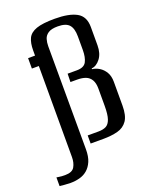

<svg xmlns="http://www.w3.org/2000/svg" viewBox="-185 -710 737 935"><g transform="rotate(-20 183.5 -242.0)"><path d="M15 147Q4 147 -14 145.5Q-32 144 -40 143V98Q-36 99 -33 99Q-30 99 -26 100Q-21 101 -13.5 101.5Q-6 102 4 102Q41 102 53 81Q65 60 65 31V-441H29V-495H65V-522Q65 -560 76.5 -584Q88 -608 120.5 -619.5Q153 -631 216 -631Q290 -631 329 -609.5Q368 -588 368 -533V-438Q368 -396 348 -370Q328 -344 303 -342V-338Q322 -336 340 -325Q358 -314 370 -294Q382 -274 382 -244V-121Q382 -69 364 -43Q346 -17 313.5 -8.5Q281 0 238 0H173V-42H228Q253 -42 268.5 -50Q284 -58 292 -81Q300 -104 300 -150V-239Q300 -267 290 -284Q280 -301 262 -308Q244 -315 218 -315H183L184 -358H232Q269 -358 281 -380.5Q293 -403 293 -441V-512Q293 -553 276 -572Q259 -591 217 -591Q184 -591 167.5 -580Q151 -569 146 -552Q141 -535 141 -516L142 18Q142 56 131.5 80.5Q121 105 103.5 120Q86 135 63 141Q40 147 15 147Z"/></g></svg>

Font: Alumni Sans Medium
Style: Regular
Weight: 500
Designer: Robert E. Leuschke
Foundry: Robert E. Leuschke
Version: Version 1.018